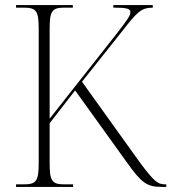

<svg xmlns="http://www.w3.org/2000/svg" viewBox="-20 -734 719 754"><path d="M43 0H267V-10H234C183 -10 175 -23 175 -96V-250L275 -379L477 -98C536 -15 557 0 615 0H633V-10H630C600 -10 587 -19 530 -95L302 -413L457 -608C520 -689 534 -703 580 -704V-714H425V-704C474 -704 492 -701 492 -687C492 -672 480 -656 436 -599L175 -268V-620C175 -691 184 -704 233 -704H266V-714H43V-704H73C123 -704 132 -691 132 -620V-95C132 -23 123 -10 73 -10H43Z"/></svg>

Font: Noto Serif Display SemiCondensed ExtraLight
Style: Regular
Weight: 200
Width: 4
Designer: Monotype Design Team
Foundry: Monotype Imaging Inc.
Version: Version 2.009